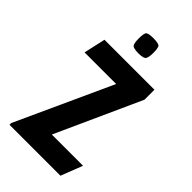

<svg xmlns="http://www.w3.org/2000/svg" viewBox="-194 -655 709 709"><g transform="rotate(45 160.0 -301.0)"><path d="M10 -9 182 -385H17L36 -470H297V-418L146 -85H309L276 0H10ZM160 -523Q131 -523 126.5 -532.5Q122 -542 122 -562Q122 -586 126.5 -594Q131 -602 159 -602Q189 -602 193.5 -594Q198 -586 198 -562Q198 -542 193 -532.5Q188 -523 160 -523Z"/></g></svg>

Font: Smooch Sans Thin
Style: Bold
Weight: 700
Version: Version 1.010